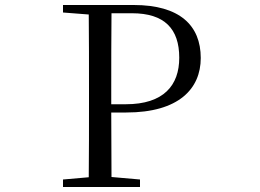

<svg xmlns="http://www.w3.org/2000/svg" viewBox="-20 -748 1040 768"><path d="M232 -698 335 -690C336 -591 336 -491 336 -391V-337C336 -236 336 -137 335 -39L232 -30V0H540V-30L426 -40L425 -298H485C695 -298 783 -393 783 -516C783 -647 698 -728 515 -728H232ZM425 -331V-391C425 -494 425 -595 426 -695H508C638 -695 697 -633 697 -517C697 -407 635 -331 483 -331Z"/></svg>

Font: Harano Aji Mincho
Style: Regular
Weight: 400
Foundry: Masamichi Hosoda
Version: HaranoAjiMincho-Regular version 20230610;ttx 4.39.4